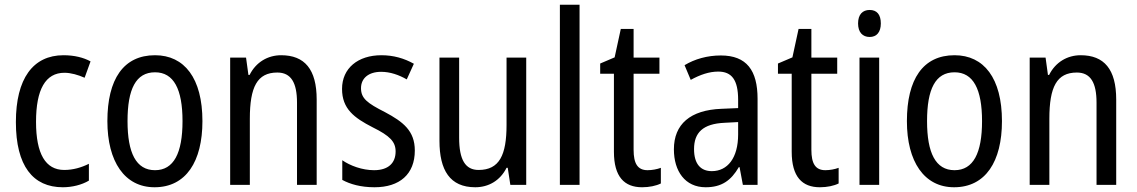

<svg xmlns="http://www.w3.org/2000/svg" viewBox="-20 -780 4798 810"><path d="M245 10C284 10 325 0 355 -18V-89C323 -73 288 -63 251 -63C172 -63 132 -131 132 -266C132 -403 172 -473 252 -473C279 -473 310 -464 337 -452L362 -521C333 -537 294 -547 248 -547C119 -547 47 -448 47 -265C47 -80 119 10 245 10Z M834 -269C834 -450 758 -547 634 -547C501 -547 433 -446 433 -269C433 -98 506 10 632 10C765 10 834 -99 834 -269ZM518 -269C518 -404 553 -475 634 -475C713 -475 750 -404 750 -269C750 -134 713 -62 634 -62C554 -62 518 -135 518 -269Z M1166 -547C1110 -547 1060 -518 1033 -464H1028L1018 -537H951V0H1034V-279C1034 -413 1065 -474 1150 -474C1208 -474 1233 -431 1233 -347V0H1316V-360C1316 -488 1265 -547 1166 -547Z M1730 -145C1730 -228 1681 -266 1604 -307C1529 -345 1503 -365 1503 -408C1503 -450 1535 -477 1588 -477C1626 -477 1663 -464 1696 -445L1726 -511C1685 -534 1640 -547 1589 -547C1490 -547 1423 -492 1423 -405C1423 -321 1474 -283 1552 -243C1625 -207 1649 -182 1649 -141C1649 -92 1618 -62 1558 -62C1508 -62 1457 -81 1424 -104V-21C1457 -3 1502 10 1560 10C1666 10 1730 -45 1730 -145Z M2200 -537H2117V-253C2117 -126 2087 -63 1999 -63C1943 -63 1917 -106 1917 -199V-537H1834V-186C1834 -62 1878 10 1985 10C2041 10 2090 -18 2117 -72H2122L2133 0H2200Z M2425 0V-760H2342V0Z M2712 -62C2670 -62 2653 -90 2653 -148V-469H2762V-537H2653V-658H2599L2573 -538L2512 -512V-469H2570V-140C2570 -34 2614 10 2689 10C2719 10 2748 4 2768 -6V-72C2752 -66 2731 -62 2712 -62Z M3021 -546C2964 -546 2911 -531 2868 -505L2894 -443C2934 -465 2972 -478 3010 -478C3067 -478 3094 -443 3094 -359V-324L3024 -321C2892 -316 2823 -256 2823 -150C2823 -58 2870 10 2957 10C3024 10 3064 -18 3097 -75H3100L3114 0H3176V-363C3176 -483 3130 -546 3021 -546ZM3037 -262 3094 -265V-213C3094 -113 3049 -58 2983 -58C2937 -58 2908 -87 2908 -151C2908 -220 2945 -258 3037 -262Z M3462 -62C3420 -62 3403 -90 3403 -148V-469H3512V-537H3403V-658H3349L3323 -538L3262 -512V-469H3320V-140C3320 -34 3364 10 3439 10C3469 10 3498 4 3518 -6V-72C3502 -66 3481 -62 3462 -62Z M3649 -738C3619 -738 3600 -719 3600 -681C3600 -644 3619 -624 3649 -624C3678 -624 3696 -644 3696 -681C3696 -719 3679 -738 3649 -738ZM3689 -537H3606V0H3689Z M4207 -269C4207 -450 4131 -547 4007 -547C3874 -547 3806 -446 3806 -269C3806 -98 3879 10 4005 10C4138 10 4207 -99 4207 -269ZM3891 -269C3891 -404 3926 -475 4007 -475C4086 -475 4123 -404 4123 -269C4123 -134 4086 -62 4007 -62C3927 -62 3891 -135 3891 -269Z M4539 -547C4483 -547 4433 -518 4406 -464H4401L4391 -537H4324V0H4407V-279C4407 -413 4438 -474 4523 -474C4581 -474 4606 -431 4606 -347V0H4689V-360C4689 -488 4638 -547 4539 -547Z"/></svg>

Font: Noto Sans Lao Looped Condensed
Style: Regular
Weight: 400
Width: 3
Designer: Mark Frömberg, Ben Mitchell
Foundry: The Fontpad Ltd
Version: Version 1.003